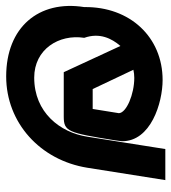

<svg xmlns="http://www.w3.org/2000/svg" viewBox="14 -562 568 637"><g transform="rotate(-90 298.5 -244.0)"><path d="M19 20H122L163 -239C177 -329 243 -415 359 -415C453 -415 504 -333 491 -249C509 -198 489 -158 464 -129L377 -317H230C180 -317 176 -303 151 -147L148 -125C146 -28 276 11 351 11C493 11 595 -97 593 -249C617 -400 526 -508 363 -508C209 -508 85 -395 60 -239ZM241 -134 255 -221H321L385 -86C377 -84 367 -83 358 -83C304 -83 242 -109 241 -134Z"/></g></svg>

Font: Charger Pro
Style: ExBdNarObl
Weight: 400
Designer: Jasper
Foundry: Cannot Into Space Fonts
Version: Version 1.09